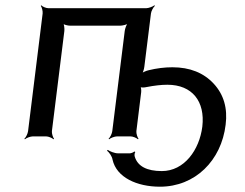

<svg xmlns="http://www.w3.org/2000/svg" viewBox="-20 -515 925 725"><path d="M744 -37C733 51 676 131 591 131C535 131 500 113 489 77C487 72 488 62 491 59L487 57C485 60 475 64 470 64H426C412 64 394 56 387 51L384 54C392 60 403 75 405 88C420 155 497 190 584 190C717 190 816 91 832 -44C840 -106 825 -158 787 -199C749 -240 697 -261 631 -261C601 -261 571 -257 542 -250C532 -248 517 -241 511 -236L515 -233C519 -239 524 -253 525 -263L550 -464C551 -473 559 -488 565 -493L563 -495C557 -490 541 -484 532 -484H163C154 -484 140 -490 136 -495L134 -493C138 -488 142 -473 141 -464L86 -20C85 -11 78 4 72 9L74 11C79 6 95 0 104 0H154C163 0 177 6 182 11L184 9C180 4 175 -11 176 -20L223 -398C224 -407 222 -424 218 -429L215 -427C220 -422 236 -418 245 -418H433C442 -418 460 -422 465 -427L464 -429C458 -424 452 -407 451 -398L404 -20C403 -11 396 4 390 9L392 11C397 6 413 0 422 0H473C482 0 496 6 501 11L503 9C499 4 494 -11 495 -20L513 -166C514 -173 513 -187 509 -190L507 -187C511 -184 525 -184 532 -186C563 -192 589 -195 612 -195C706 -195 755 -132 744 -37Z"/></svg>

Font: Gamestation Storm Oblique 
Style: Italic
Weight: 400
Designer: Jonas Hecksher
Foundry: Jonas Hecksher, Playtypeª, e-types AS
Version: Version 1.003